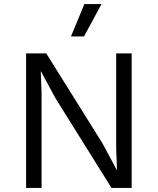

<svg xmlns="http://www.w3.org/2000/svg" viewBox="-20 -922 774 942"><path d="M108 0ZM626 0H527L251 -442L181 -572H180L184 -466V0H108V-660H207L482 -220L553 -88H554L550 -194V-660H626ZM478 -902 392 -743H328L394 -902Z"/></svg>

Font: Work Sans
Style: Regular
Weight: 400
Designer: Wei Huang
Foundry: Wei Huang
Version: Version 1.500; ttfautohint (v1.6)